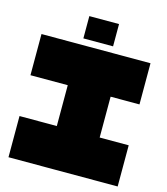

<svg xmlns="http://www.w3.org/2000/svg" viewBox="-129 -999 955 1099"><g transform="rotate(15 348.5 -450.0)"><path d="M246 0V-486L448 -730H500V-244L298 0ZM25 0V-244H246V0ZM298 0 500 -244H672V0ZM25 -486V-730H448L246 -486ZM500 -486V-730H671V-486ZM263 -768V-900H439V-768Z"/></g></svg>

Font: Foldit Thin Black
Style: Regular
Weight: 900
Version: Version 1.003